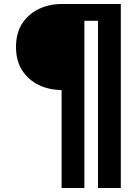

<svg xmlns="http://www.w3.org/2000/svg" viewBox="-20 -720 683 960"><path d="M288 -270Q226 -270 174 -295Q122 -320 91 -368Q60 -416 60 -485Q60 -555 91 -602.5Q122 -650 174 -675Q226 -700 288 -700H584V220H470V-616H402V220H288Z"/></svg>

Font: Venryn Sans SemiBold
Style: Regular
Weight: 600
Designer: Owen Earl, indestructible type* (font) & Cristiano Sobral (main changes)
Version: Version 3.60;October 28, 2020;FontCreator 13.0.0.2681 64-bit